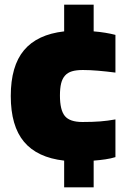

<svg xmlns="http://www.w3.org/2000/svg" viewBox="-20 -680 557 820"><path d="M254 6Q139 -7 82.5 -74.5Q26 -142 26 -270Q26 -398 82.5 -465.5Q139 -533 254 -546V-660H380V-546Q406 -544 430 -540Q454 -536 473 -531V-370Q434 -375 399 -378Q364 -381 334 -381Q306 -381 287.5 -375.5Q269 -370 257.5 -357Q246 -344 241 -323.5Q236 -303 236 -272Q236 -210 257 -184.5Q278 -159 332 -159Q376 -159 408 -161.5Q440 -164 473 -170V-9Q454 -3 430 0.5Q406 4 380 6V120H254Z"/></svg>

Font: Encode Sans Narrow
Style: Black
Weight: 900
Designer: Pablo Impallari, Andres Torresi
Foundry: Pablo Impallari, Andres Torresi
Version: Version 1.000; ttfautohint (v1.00) -l 8 -r 50 -G 200 -x 14 -